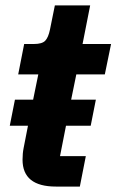

<svg xmlns="http://www.w3.org/2000/svg" viewBox="-20 -687 429 707"><path d="M296 -112 274 0H186Q63 0 63 -99Q63 -122 67 -142L83 -224H16L35 -320H102L121 -413H47L69 -525H105Q135 -525 146.5 -537Q158 -549 164 -578L182 -667H312L284 -525H389L366 -413H261L242 -320H333L314 -224H223L201 -112Z"/></svg>

Font: Aneliza
Style: Bold Italic
Weight: 700
Italic angle: -11.31°
Designer: Mike Abbink, Paul van der Laan, Pieter van Rosmalen
Foundry: Bold Monday
Version: Version 3.0